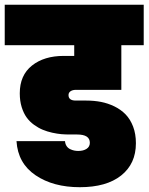

<svg xmlns="http://www.w3.org/2000/svg" viewBox="-31 -760 622 804"><path d="M-11.2 -570.8V-740.2H570.8V-570.8H477.1V-383.8H287.1Q272.9 -383.8 264.4 -377.9Q255.9 -372.1 255.9 -361.8Q255.9 -338.9 286.1 -338.9H330.1Q362.8 -338.9 391.8 -333.3Q420.9 -327.6 448 -314.5Q475.1 -301.3 494.9 -281Q514.6 -260.7 526.4 -230Q538.1 -199.2 538.1 -160.2Q538.1 -74.2 476.3 -25.1Q414.6 23.9 303.2 23.9Q191.9 23.9 117.9 -26.1Q43.9 -76.2 38.1 -168.9H241.2Q242.2 -156.7 248 -148.2Q253.9 -139.6 262.7 -135.5Q271.5 -131.3 279.8 -129.6Q288.1 -127.9 296.9 -127.9Q317.9 -127.9 331.5 -136.7Q345.2 -145.5 345.2 -162.1Q345.2 -196.8 292 -196.8H259.8Q242.7 -196.8 225.8 -198.2Q209 -199.7 187.7 -204.3Q166.5 -209 148.2 -216.6Q129.9 -224.1 111.6 -237.3Q93.3 -250.5 80.6 -268.1Q67.9 -285.6 59.8 -311.5Q51.8 -337.4 51.8 -369.1Q51.8 -444.8 102.8 -485.4Q153.8 -525.9 235.8 -525.9H279.8V-570.8Z"/></svg>

Font: SVN-Poppins Black
Style: Regular
Weight: 900
Designer: Ninad Kale (Devanagari), Jonny Pinhorn (Latin)
Foundry: Indian Type Foundry
Version: Version 3.002 2017